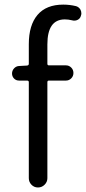

<svg xmlns="http://www.w3.org/2000/svg" viewBox="-20 -829 380 849"><path d="M316.4 -801.8Q329.1 -797.9 335.9 -786.1Q339.8 -778.3 339.8 -769.5Q339.8 -764.6 337.9 -759.8Q335 -747.1 323.2 -741.2Q311.5 -735.4 297.9 -739.3Q282.2 -743.2 266.6 -743.2Q189.5 -743.2 189.5 -632.8V-546.9Q189.5 -540 196.3 -540H271.5Q285.2 -540 294.9 -530.3Q304.7 -520.5 304.7 -506.3Q304.7 -492.2 294.9 -482.4Q285.2 -472.7 271.5 -472.7H196.3Q189.5 -472.7 189.5 -465.8V-41Q189.5 -24.4 177.2 -12.2Q165 0 147.9 0Q130.9 0 119.1 -12.2Q107.4 -24.4 107.4 -41V-465.8Q107.4 -472.7 99.6 -472.7H64.5Q50.8 -472.7 42 -481.9Q33.2 -491.2 33.2 -503.9Q33.2 -516.6 42 -526.4Q50.8 -536.1 63.5 -537.1L99.6 -539.1Q107.4 -540 107.4 -546.9V-633.8Q107.4 -717.8 146 -763.2Q184.6 -808.6 259.8 -808.6Q288.1 -808.6 316.4 -801.8Z"/></svg>

Font: Gen Jyuu Gothic P Normal
Style: Regular
Weight: 300
Designer: [Source Han Sans]
Ryoko NISHIZUKA  (kana & ideographs); Paul D. Hunt (Latin, Greek & Cyrillic); Wenlong ZHANG  (bopomofo
Version: Version 1.002.20150607